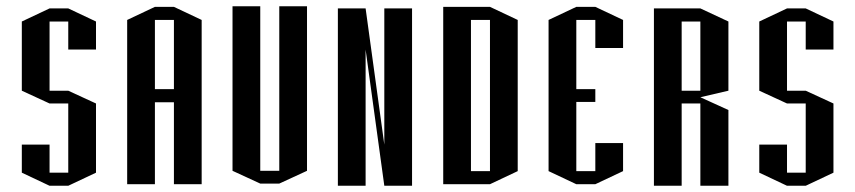

<svg xmlns="http://www.w3.org/2000/svg" viewBox="-20 -554 2744 616"><path d="M50 -90H139V0H199V-222H139L50 -263V-485L139 -527H199L288 -485V-395H199V-485H139V-263H199L288 -222V0L199 42H139L50 0Z M538 -532 627 -490V37H538V-226H477V37H388V-490L477 -532ZM538 -268V-490H477V-268Z M876 -534H965V-6L876 35H815L726 -6V-534H815V-6H876Z M1064 42V-527H1153L1213 -90V-527H1302V42H1213L1153 -395V42Z M1552 -532 1641 -490V-5L1552 37H1402V-532ZM1552 -5V-490H1491V-5Z M1740 -490 1829 -532H1890L1979 -490V-400H1890V-490H1829V-289V-268H1890V-227H1829V-5H1890V-95H1979V-5L1890 37H1829L1740 -5Z M2317 -485V-263L2227 -242L2317 -201V42H2227V-222H2167V42H2078V-527H2167H2227ZM2227 -263V-485H2167V-263Z M2416 -90H2505V0H2565V-222H2505L2416 -263V-485L2505 -527H2565L2654 -485V-395H2565V-485H2505V-263H2565L2654 -222V0L2565 42H2505L2416 0Z"/></svg>

Font: Frankia
Style: Regular
Weight: 400
Version: Version 001.000